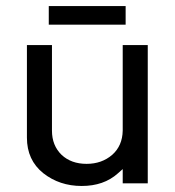

<svg xmlns="http://www.w3.org/2000/svg" viewBox="-20 -615 586 644"><path d="M143.6 -594.7H401.4V-532.2H143.6ZM154.3 -176.8Q154.3 -127 186.5 -95.7Q218.8 -65.4 270.5 -65.4Q321.3 -65.4 356.4 -95.7Q390.6 -126 391.6 -176.8V-463.9H475.6V0H391.6V-47.9L375 -33.2Q328.1 8.8 253.9 8.8Q179.7 8.8 125 -34.2Q70.3 -78.1 70.3 -153.3V-463.9H154.3Z"/></svg>

Font: BF_TEXT
Style: Regular
Weight: 400
Foundry: EA DICE
Version: Version 1.404